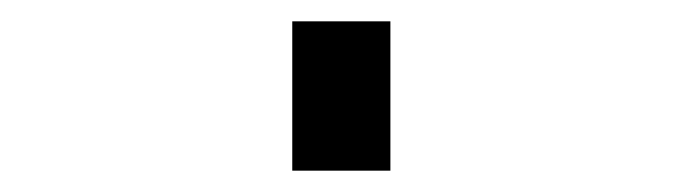

<svg xmlns="http://www.w3.org/2000/svg" viewBox="-20 60 640 180"><path d="M254 220V80H346V220Z"/></svg>

Font: Iosevka Semibold Extended
Style: Regular
Weight: 600
Width: 7
Monospace: yes
Designer: Belleve Invis
Foundry: Belleve Invis
Version: Version 32.5.0; ttfautohint (v1.8.4)